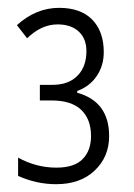

<svg xmlns="http://www.w3.org/2000/svg" viewBox="-20 -745 340 487"><path d="M243.2 -612.8Q243.2 -578.1 225.1 -551.8Q207.5 -525.9 175.8 -514.2V-509.8Q256.8 -487.3 256.8 -399.9Q256.8 -346.7 219.7 -312Q183.6 -277.8 122.1 -277.8Q72.8 -277.8 25.9 -298.8V-345.2Q71.8 -319.8 123 -319.8Q168.9 -319.8 189.9 -341.8Q210.9 -363.3 210.9 -399.9Q210.9 -442.9 185.5 -466.8Q160.6 -490.2 110.8 -490.2H81.1V-529.8H112.8Q154.3 -529.8 176.8 -553.2Q199.2 -576.2 199.2 -615.2Q199.2 -647 179.7 -665Q160.2 -683.1 126 -683.1Q85 -683.1 48.8 -647.9L22.9 -681.2Q71.3 -725.1 129.9 -725.1Q184.6 -725.1 213.9 -695.3Q243.2 -665 243.2 -612.8Z"/></svg>

Font: Germano
Style: Regular
Weight: 300
Width: 3
Foundry: Ascender Corporation
Version: Version 1.10; ttfautohint (v1.5)